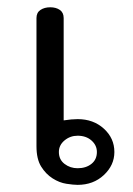

<svg xmlns="http://www.w3.org/2000/svg" viewBox="-20 -513 372 538"><path d="M300.5 -87.1Q300.5 -50 271 -22.5Q241.6 5 197.5 5Q186.1 5 166.3 2Q146.5 -1 127.5 -13.1Q108.4 -25.2 95.3 -46.3Q82.2 -67.3 82.2 -103.5V-462.4Q82.2 -477.7 93.3 -485.1Q104.5 -492.6 120.8 -492.6Q137.1 -492.6 147.8 -485.1Q158.4 -477.7 158.4 -462.4V-175.7Q181.7 -179.2 197.5 -179.2Q241.6 -179.2 271 -152.5Q300.5 -125.7 300.5 -87.1ZM251.5 -87.1Q251.5 -105.9 236.4 -119.3Q221.3 -132.7 197.5 -132.7Q176.7 -132.7 160.9 -119.6Q145 -106.4 145 -87.1Q145 -65.8 160.9 -53.7Q176.7 -41.6 197.5 -41.6Q220.8 -41.6 236.1 -53.7Q251.5 -65.8 251.5 -87.1Z"/></svg>

Font: Shan Wanhai
Style: Regular
Weight: 400
Designer: Khon Soe Zaw Thu
Foundry: Shan Unicode
Version: Version 1.00 June 3, 2017, initial release